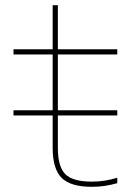

<svg xmlns="http://www.w3.org/2000/svg" viewBox="-20 -710 540 740"><path d="M32 -265V-285H432V-265ZM334 10Q252 10 217.5 -24.5Q183 -59 183 -140V-500H32V-520H183V-690H203V-520H432V-500H203V-140Q203 -67 232 -38.5Q261 -10 334 -10Q361 -10 385 -14Q409 -18 432 -25V-4Q407 3 383.5 6.5Q360 10 334 10Z"/></svg>

Font: M PLUS 1 Code Thin
Style: Regular
Weight: 250
Designer: Coji Morishita
Foundry: UNDERFOREST DESIGN
Version: Version 1.002